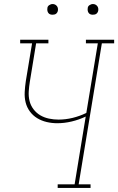

<svg xmlns="http://www.w3.org/2000/svg" viewBox="-20 -932 586 952"><path d="M266 0V-18H350L405 -354Q371 -338 335 -329.5Q299 -321 264 -321Q237 -321 211.5 -327Q186 -333 164.5 -346Q143 -359 128 -379.5Q113 -400 107 -424.5Q101 -449 102.5 -476Q104 -503 108 -530L139 -717H80V-735H220V-717H159L128 -527Q124 -503 122.5 -478.5Q121 -454 126.5 -431.5Q132 -409 146 -390.5Q160 -372 179.5 -360.5Q199 -349 222.5 -344Q246 -339 270 -339Q305 -339 340 -347.5Q375 -356 408 -372L465 -717H406V-735H546V-717H485L370 -18H429V0ZM440 -859Q434 -859 428.5 -861Q423 -863 419.5 -868Q416 -873 415 -879Q414 -885 415 -891Q415 -896 417.5 -900Q420 -904 424 -906.5Q428 -909 432 -910.5Q436 -912 441 -912Q447 -912 452.5 -909.5Q458 -907 462 -902Q466 -897 467 -891Q468 -885 467 -879Q466 -874 463.5 -870Q461 -866 457.5 -863.5Q454 -861 449.5 -860Q445 -859 440 -859ZM240 -859Q234 -859 228.5 -861Q223 -863 219.5 -868Q216 -873 215 -879Q214 -885 215 -891Q215 -896 217.5 -900Q220 -904 224 -906.5Q228 -909 232 -910.5Q236 -912 241 -912Q247 -912 252.5 -909.5Q258 -907 262 -902Q266 -897 267 -891Q268 -885 267 -879Q266 -874 263.5 -870Q261 -866 257.5 -863.5Q254 -861 249.5 -860Q245 -859 240 -859Z"/></svg>

Font: Iosevka Curly Slab Thin
Style: Italic
Weight: 100
Italic angle: -9°
Monospace: yes
Designer: Belleve Invis
Foundry: Belleve Invis
Version: Version 22.1.2; ttfautohint (v1.8.4)